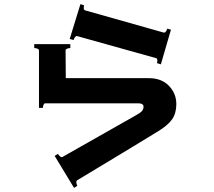

<svg xmlns="http://www.w3.org/2000/svg" viewBox="-20 -824 1040 931"><path d="M352 -649Q347 -649 343 -643Q339 -637 337 -630L318 -635L370 -804L388 -798Q386 -792 386 -786Q386 -776 392 -774L774 -666H776Q781 -666 785 -672Q789 -678 791 -685L809 -680L760 -512L741 -518Q743 -524 743 -530Q743 -541 737 -542L354 -649ZM353 51Q350 54 350 59Q350 67 355 77L339 87L245 -68L261 -78Q265 -71 271.5 -65.5Q278 -60 283 -63L641 -266Q663 -278 669.5 -287Q676 -296 676 -306Q676 -323 651 -323H199Q194 -323 191 -315.5Q188 -308 188 -301H169V-580Q169 -585 161.5 -588Q154 -591 146 -591V-610H321V-591Q313 -591 305.5 -588Q298 -585 298 -580L299 -445H702Q763 -445 799 -408Q835 -371 835 -319Q835 -275 814.5 -245.5Q794 -216 746 -187Q675 -143 353 51Z"/></svg>

Font: Aoboshi One
Style: Regular
Weight: 400
Designer: IKIMOJI
Foundry: Natsumi Matsuba
Version: Version 1.000; ttfautohint (v1.8.3)